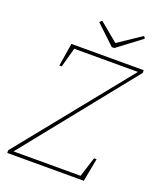

<svg xmlns="http://www.w3.org/2000/svg" viewBox="-157 -970 891 1068"><g transform="rotate(20 288.0 -436.0)"><path d="M572 -692V-676L46 -20H443L480 -137H495L469 0H16V-16L545 -672H168L136 -556H122L144 -692ZM372 -780 509 -872 518 -859 376 -752H361L248 -859L261 -872Z"/></g></svg>

Font: Bitter Pro Thin
Style: Italic
Weight: 250
Italic angle: -9°
Designer: Sol Matas, and Bitter project Authors
Foundry: Sol Matas
Version: Version 1.010